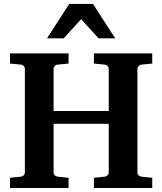

<svg xmlns="http://www.w3.org/2000/svg" viewBox="-20 -937 809 957"><path d="M738.8 0H448.2V-50.8L500 -56.2Q509.3 -57.1 515.6 -62.7Q522 -68.4 522 -78.1V-319.8H247.1V-78.1Q247.1 -68.4 253.4 -62.7Q259.8 -57.1 269 -56.2L321.8 -50.8V0H29.8V-50.8L82 -56.2Q91.3 -57.1 97.7 -62.7Q104 -68.4 104 -78.1V-592.8Q104 -602.5 97.7 -608.6Q91.3 -614.7 82 -615.2L29.8 -620.1V-670.9H321.8V-620.1L269 -615.2Q259.8 -614.7 253.4 -608.6Q247.1 -602.5 247.1 -592.8V-383.8H522V-592.8Q522 -602.5 515.6 -608.6Q509.3 -614.7 500 -615.2L448.2 -620.1V-670.9H738.8V-620.1L687 -615.2Q678.7 -614.7 671.9 -608.6Q665 -602.5 665 -592.8V-78.1Q665 -68.4 671.4 -62.7Q677.7 -57.1 687 -56.2L738.8 -50.8ZM554.2 -746.1H471.2L384.3 -841.3L297.4 -746.1H214.4L325.2 -917.5H443.4Z"/></svg>

Font: Charis
Style: Bold
Weight: 700
Designer: Walt Agee, Miriam Martin, Annie Olsen, Victor Gaultney, Lorna Priest, Alan Ward, Bob Hallissy, Martin Hosken, Sharon Cor
Foundry: SIL Global
Version: Version 7.000